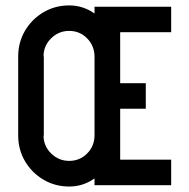

<svg xmlns="http://www.w3.org/2000/svg" viewBox="-20 -681 696 706"><path d="M327.6 -182.1V-474.1Q326.7 -513.7 299.8 -540.5Q272.9 -567.4 234.4 -567.4Q195.8 -567.4 168 -540Q140.1 -512.7 140.1 -473.6H141.1V-182.6H140.1Q140.1 -144 168 -116.7Q195.8 -89.4 234.4 -89.4Q272.9 -89.4 299.8 -116Q326.7 -142.6 327.6 -182.1ZM609.4 -562.5H421.9V-375H516.1V-281.2H421.9V-93.8H609.4V0H327.6V-24.9Q285.6 4.9 234.4 4.9Q182.6 4.9 139.9 -20.3Q97.2 -45.4 72 -88.1Q46.9 -130.9 46.9 -182.6V-473.6Q46.9 -525.4 72 -568.1Q97.2 -610.8 139.9 -636Q182.6 -661.1 234.4 -661.1Q285.6 -661.1 327.6 -631.3V-656.2H609.4Z"/></svg>

Font: Lambda
Style: Regular
Weight: 400
Designer: GGBotNet
Version: 0.22